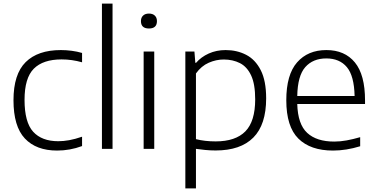

<svg xmlns="http://www.w3.org/2000/svg" viewBox="-20 -828 2096 1068"><path d="M297.5 9.5Q181.5 9.5 118.2 -57.8Q55 -125 55 -270.5Q55 -415.5 122.8 -482.5Q190.5 -549.5 318.5 -549.5Q348.5 -549.5 379 -545.5Q409.5 -541.5 436.5 -533.5V-481.5Q408 -489.5 380 -493.5Q352 -497.5 322.5 -497.5Q219.5 -497.5 168 -445.8Q116.5 -394 116.5 -272.5Q116.5 -148 164.5 -95.2Q212.5 -42.5 304 -42.5Q333 -42.5 365 -48.2Q397 -54 436.5 -67.5V-15.5Q369 9.5 297.5 9.5Z M547 0V-808H606V0Z M779 0V-541.5H838V0ZM808.5 -669.5Q764 -669.5 764 -710.5Q764 -730 775.8 -741.2Q787.5 -752.5 808.5 -752.5Q829.5 -752.5 841.2 -741.2Q853 -730 853 -710.5Q853 -669.5 808.5 -669.5Z M1011 220V-541.5H1061.5L1066.5 -478.5H1070.5Q1098.5 -511 1141 -530.2Q1183.5 -549.5 1235 -549.5Q1298 -549.5 1349 -523.2Q1400 -497 1430.2 -438Q1460.5 -379 1460.5 -281Q1460.5 -134.5 1389.2 -62.8Q1318 9 1179.5 9Q1150.5 9 1122 6.2Q1093.5 3.5 1070 0V220ZM1179.5 -41.5Q1290 -41.5 1344.8 -97.2Q1399.5 -153 1399.5 -275.5Q1399.5 -360 1377 -408.2Q1354.5 -456.5 1314.8 -476.8Q1275 -497 1224.5 -497Q1182 -497 1141 -479Q1100 -461 1070 -419.5V-54Q1119 -41.5 1179.5 -41.5Z M1832.5 9.5Q1707 9.5 1639.8 -57Q1572.5 -123.5 1572.5 -270.5Q1572.5 -412.5 1632.5 -481Q1692.5 -549.5 1795.5 -549.5Q1897.5 -549.5 1954 -480.8Q2010.5 -412 2010.5 -269.5V-249.5H1633.5Q1636.5 -137 1688.8 -88.8Q1741 -40.5 1839 -40.5Q1872.5 -40.5 1908.2 -47Q1944 -53.5 1983.5 -65V-14.5Q1905.5 9.5 1832.5 9.5ZM1795 -503Q1721 -503 1678.2 -454.8Q1635.5 -406.5 1633.5 -294H1952.5Q1950 -406 1909.5 -454.5Q1869 -503 1795 -503Z"/></svg>

Font: Encode Sans Semi Expanded Light
Style: Regular
Weight: 300
Width: 6
Designer: Multiple Designers
Foundry: Impallari Type
Version: Version 3.000; ttfautohint (v1.8.3) -l 8 -r 50 -G 200 -x 14 